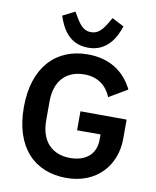

<svg xmlns="http://www.w3.org/2000/svg" viewBox="-101 -1017 900 1105"><g transform="rotate(10 349.5 -464.0)"><path d="M357 -748C468 -748 514 -837 536 -904L466 -940L447 -908C421 -865 398 -839 357 -839C316 -839 294 -865 268 -908L249 -940L178 -904C200 -837 242 -748 357 -748ZM647 -268V-379L377 -380V-269H514V-239C514 -151 453 -105 365 -105C260 -105 192 -171 192 -293V-405C192 -528 260 -593 363 -593C446 -593 495 -548 520 -488L627 -551C577 -653 487 -710 363 -710C177 -710 52 -581 52 -347C52 -113 176 12 363 12C539 12 647 -110 647 -268Z"/></g></svg>

Font: Braiins Sans SemiBold
Style: Regular
Weight: 600
Designer: Mike Abbink, Paul van der Laan, Pieter van Rosmalen, Jiri Chlebus, Lubos Buracinsky
Foundry: Bold Monday, Sudetype
Version: Version 1.000;hotconv 1.0.109;makeotfexe 2.5.65596